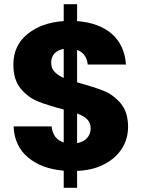

<svg xmlns="http://www.w3.org/2000/svg" viewBox="-20 -812 698 919"><path d="M593 -204Q593 -149 564.5 -102.5Q536 -56 480.5 -26.5Q425 3 349 6V87H285V5Q179 -4 114 -58.5Q49 -113 45 -207H227Q233 -147 285 -130V-288Q207 -308 160.5 -327Q114 -346 79 -388Q44 -430 44 -503Q44 -594 111.5 -649Q179 -704 285 -711V-792H349V-711Q454 -703 515 -650Q576 -597 583 -503H400Q394 -557 349 -573V-418Q432 -395 477 -377Q522 -359 557.5 -317.5Q593 -276 593 -204ZM225 -511Q225 -486 240.5 -469Q256 -452 285 -439V-578Q257 -573 241 -556.5Q225 -540 225 -511ZM349 -127Q379 -132 396.5 -151Q414 -170 414 -198Q414 -224 397.5 -240.5Q381 -257 349 -269Z"/></svg>

Font: MSTAGE
Style: Bold
Weight: 700
Designer: Ninad Kale (Devanagari), Jonny Pinhorn (Latin)
Foundry: Indian Type Foundry
Version: 4.004